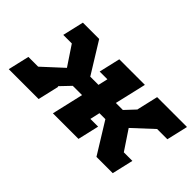

<svg xmlns="http://www.w3.org/2000/svg" viewBox="-57 -824 1141 1141"><g transform="rotate(45 513.0 -253.5)"><path d="M775 -506H1026L995 -372H909L785 -257L867 -134H939L908 0H771L650 -196H600L586 -134H651L620 0H405L436 -134L451 -199H373L311 -134H316L285 0H34L65 -134H147L273 -250L191 -373H119L150 -507H287L408 -311H477L491 -372H426L457 -506H672L641 -372L626 -308H685L745 -372H744Z"/></g></svg>

Font: Arvo
Style: Bold Italic
Weight: 700
Italic angle: -13°
Designer: Anton Koovit (Cyrillic Expansion: Cyreal)
Foundry: Anton Koovit, Yassin Baggar
Version: Version 3.000